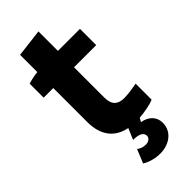

<svg xmlns="http://www.w3.org/2000/svg" viewBox="-273 -706 961 961"><g transform="rotate(-45 207.5 -226.0)"><path d="M232 206C290 206 349 172 349 105C349 64 321 34 274 26L285 6C321 3 364 -4 391 -16V-129C371 -125 327 -118 301 -118C256 -118 231 -138 231 -191V-405H388V-520H232V-658L84 -640V-518C61 -516 34 -510 16 -504V-405H84V-164C84 -69 130 -13 208 2L183 61C231 61 247 76 247 96C247 111 233 123 211 123C190 123 174 115 165 107L135 180C161 196 196 206 232 206Z"/></g></svg>

Font: Fixel Display Bold
Style: Bold
Weight: 700
Designer: AlfaBravo + MacPaw
Foundry: Kyrylo Tkachov, Marchela Mozhyna, Serhii Makarenko, Maria Weinstein, Zakhar Kryvoshyya
Version: Version 1.211